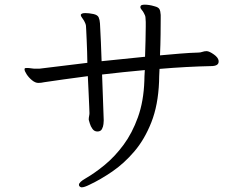

<svg xmlns="http://www.w3.org/2000/svg" viewBox="-20 -755 1040 822"><path d="M916 -491Q916 -472 883 -472Q833 -471 777 -468Q721 -465 663 -460Q662 -442 661.5 -428Q661 -414 661 -405Q657 -305 628 -231.5Q599 -158 555 -106.5Q511 -55 460.5 -20.5Q410 14 363 36Q341 47 330 47Q324 47 319 41Q318 39 318 36Q318 25 346 9Q386 -14 429 -49.5Q472 -85 509 -135Q546 -185 570.5 -253Q595 -321 598 -409Q598 -417 598.5 -428.5Q599 -440 600 -455Q553 -451 507 -446Q461 -441 417 -436Q419 -388 420.5 -340Q422 -292 424 -242V-238Q424 -235 423 -224Q422 -213 416.5 -202.5Q411 -192 397 -192Q384 -192 376 -203Q368 -214 364.5 -226.5Q361 -239 360 -242V-245Q360 -251 361.5 -258Q363 -265 363 -271Q363 -276 362 -298.5Q361 -321 359.5 -355.5Q358 -390 356 -429Q300 -422 252 -415Q204 -408 169 -403Q156 -400 144 -400Q131 -400 117 -411.5Q103 -423 94 -437Q85 -451 85 -458Q85 -463 88.5 -463.5Q92 -464 96 -464Q104 -464 113 -462.5Q122 -461 126 -461H149L354 -486Q354 -506 353 -533Q352 -560 351 -585.5Q350 -611 349 -628Q348 -645 348 -645Q347 -651 345 -655.5Q343 -660 340 -666Q336 -673 331 -679.5Q326 -686 326 -690V-692Q329 -699 345 -699Q353 -699 361.5 -698Q370 -697 380 -695Q398 -691 402.5 -680.5Q407 -670 408 -655Q410 -614 412 -573.5Q414 -533 415 -493L601 -512Q602 -546 603 -580Q604 -614 604 -641Q604 -652 604 -661Q604 -670 603 -677Q603 -683 601 -688.5Q599 -694 596 -699Q592 -707 586.5 -713Q581 -719 581 -725Q581 -727 581.5 -727.5Q582 -728 582 -729Q584 -735 600 -735Q608 -735 618.5 -733.5Q629 -732 642 -728Q658 -724 662.5 -716Q667 -708 668 -691V-674Q668 -649 667.5 -607Q667 -565 665 -518Q709 -522 751 -525.5Q793 -529 830 -530Q838 -530 846.5 -533Q855 -536 864 -536H866Q877 -535 895.5 -522Q914 -509 916 -495Z"/></svg>

Font: Moon Stars Kai T HW
Style: Regular
Weight: 400
Designer: GuiWonder
Version: Version 1.101